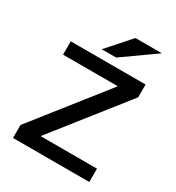

<svg xmlns="http://www.w3.org/2000/svg" viewBox="-169 -806 836 911"><g transform="rotate(30 249.0 -350.5)"><path d="M48 -534V-461H348L40 -71V0H458V-73H149L458 -464V-534ZM194 -575H273L451 -701H306Z"/></g></svg>

Font: Sawarabi Gothic
Style: Regular
Weight: 400
Designer: mshio (mshio@users.sourceforge.jp)
Version: Version 20141215